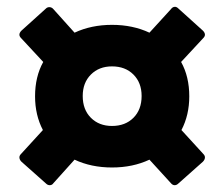

<svg xmlns="http://www.w3.org/2000/svg" viewBox="-20 -669 659 564"><path d="M43 -194Q37 -200 37 -207Q37 -212 42 -217L106 -287Q83 -331 83 -386Q83 -444 107 -487L42 -557Q37 -562 37 -567Q37 -573 43 -579L115 -644Q119 -648 125 -648Q132 -648 137 -642L199 -573Q248 -596 309 -596Q370 -596 419 -573L482 -642Q487 -649 494 -649Q499 -649 504 -644L576 -579Q582 -573 582 -567Q582 -562 577 -557L512 -487Q536 -444 536 -386Q536 -331 513 -287L577 -217Q582 -212 582 -207Q582 -200 576 -194L504 -130Q499 -125 493 -125Q487 -125 482 -131L419 -200Q370 -177 309 -177Q248 -177 199 -200L137 -131Q133 -125 126 -125Q120 -125 115 -130ZM396 -387Q396 -426 372 -450Q348 -474 309 -474Q271 -474 247 -450Q223 -426 223 -387Q223 -347 247 -323Q271 -299 309 -299Q348 -299 372 -323Q396 -347 396 -387Z"/></svg>

Font: LINE Seed Sans TH App ExtraBold
Style: Regular
Weight: 800
Designer: Dalton Maag Ltd | Thai characters by Cadson Demak Co.,Ltd.
Foundry: Dalton Maag Ltd
Version: Version 1.003